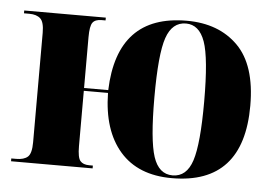

<svg xmlns="http://www.w3.org/2000/svg" viewBox="-44 -610 992 680"><g transform="rotate(5 451.5 -270.0)"><path d="M589 10Q844 10 844 -270Q844 -414 776 -482Q708 -550 594 -550Q347 -550 338 -281H252V-462Q252 -501 261 -513.5Q270 -526 293 -526H307V-536H17V-526H36Q62 -526 75.5 -513.5Q89 -501 89 -463V-74Q89 -34 75.5 -22Q62 -10 35 -10H17V0H307V-10H294Q272 -10 262 -22Q252 -34 252 -74V-271H338Q340 -138 404.5 -64Q469 10 589 10ZM591 0Q542 0 522.5 -59Q503 -118 503 -270Q503 -424 523 -482Q543 -540 592 -540Q639 -540 659.5 -482.5Q680 -425 680 -270Q680 -120 660.5 -60Q641 0 591 0Z"/></g></svg>

Font: Noto Serif Display SemiCondensed Extra
Style: Regular
Weight: 800
Width: 4
Designer: Monotype Design Team
Foundry: Monotype Imaging Inc.
Version: Version 1.900